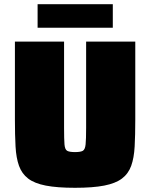

<svg xmlns="http://www.w3.org/2000/svg" viewBox="-20 -886 715 914"><path d="M337 8Q252 8 198 -2.5Q144 -13 114 -36Q84 -59 70.5 -96.5Q57 -134 54 -188.5Q51 -243 51 -316V-688H285V-278Q285 -223 287 -198.5Q289 -174 300 -168Q311 -162 337 -162Q363 -162 374 -168Q385 -174 387.5 -198.5Q390 -223 390 -278V-688H624V-316Q624 -243 621 -188.5Q618 -134 604.5 -96.5Q591 -59 560.5 -36Q530 -13 476 -2.5Q422 8 337 8ZM159 -754V-866H517V-754Z"/></svg>

Font: Saira Black
Style: Regular
Weight: 900
Designer: Hector Gatti with collaboration of the Omnibus-Type team
Foundry: Omnibus-Type
Version: Version 1.100; ttfautohint (v1.8.3)